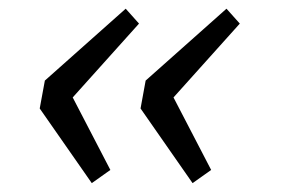

<svg xmlns="http://www.w3.org/2000/svg" viewBox="-20 -469 640 437"><path d="M188.9 -52.2 70.4 -222.1 82.1 -285.6 266.1 -449.2 296.4 -415.3 145.5 -247.2 231.2 -82.2ZM418.3 -52.2 299.9 -222.1 311.5 -285.6 495.5 -449.2 525.8 -415.3 374.9 -247.2 460.6 -82.2Z"/></svg>

Font: SourceCodeVF
Style: Italic
Weight: 200
Italic angle: -11°
Monospace: yes
Designer: Paul D. Hunt, Teo Tuominen
Foundry: Adobe
Version: Version 1.026;hotconv 1.1.0;makeotfexe 2.6.0